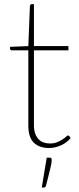

<svg xmlns="http://www.w3.org/2000/svg" viewBox="-20 -692 372 908"><path d="M212 8Q166 8 140 -17.2Q114 -42.5 114 -98.5V-454H37Q27.5 -454 27.5 -461.5V-470.5L114 -474L121.5 -664Q122 -667 124 -669.8Q126 -672.5 129.5 -672.5H140.5V-474H303.5V-454H140.5V-99.5Q140.5 -76.5 146.5 -60.2Q152.5 -44 162.5 -33.5Q172.5 -23 186.2 -18.2Q200 -13.5 216 -13.5Q235.5 -13.5 250.2 -19.5Q265 -25.5 275.5 -32.5Q286 -39.5 292.5 -45.5Q299 -51.5 302 -51.5Q304.5 -51.5 307.5 -48.5L314 -39Q305.5 -28.5 294.2 -20Q283 -11.5 269.5 -5.2Q256 1 241.5 4.5Q227 8 212 8ZM215 53.5Q220.5 53.5 222.5 56.5Q224.5 59.5 224.5 65.5Q224.5 71 223 80.5Q221.5 90 218 104.2Q214.5 118.5 209.5 138.8Q204.5 159 197.5 186Q196 190.5 193.8 192.8Q191.5 195 186 195H177.5L201 53.5Z"/></svg>

Font: Lato 2
Style: Regular
Weight: 200
Designer: Lukasz Dziedzic with Adam Twardoch and Botio Nikoltchev
Foundry: tyPoland Lukasz Dziedzic
Version: Version 2.015; 2015-08-06; http://www.latofonts.com/